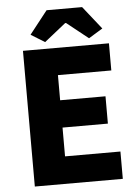

<svg xmlns="http://www.w3.org/2000/svg" viewBox="-62 -1002 754 1050"><g transform="rotate(-5 315.0 -477.5)"><path d="M86 0V-745H558V-596H265V-458H514V-308H265V-150H569V0ZM211 -782 135 -829 234 -955H429L529 -829L452 -782L334 -876H329Z"/></g></svg>

Font: Noto Sans SC Black
Style: Regular
Weight: 900
Designer: Ryoko NISHIZUKA  (kana, bopomofo & ideographs); Paul D. Hunt (Latin, Greek & Cyrillic); Sandoll Communications , Soo-you
Foundry: Adobe
Version: Version 2.004-H2;hotconv 1.0.118;makeotfexe 2.5.65603